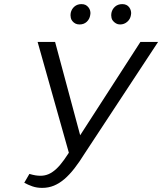

<svg xmlns="http://www.w3.org/2000/svg" viewBox="-20 -904 789 934"><path d="M185 10Q159 10 137.5 2.5Q116 -5 98 -15L123 -58Q140 -53 152.5 -51Q165 -49 177 -49Q198 -49 216.5 -57Q235 -65 253.5 -82Q272 -99 292 -127Q303 -143 315 -161L163 -700H248L370 -246L663 -700H749L393 -159Q367 -117 342.5 -85.5Q318 -54 293.5 -33Q269 -12 242.5 -1Q216 10 185 10ZM367 -785Q355 -785 346.5 -789.5Q338 -794 332 -801.5Q326 -809 324.5 -817Q323 -825 323 -830Q323 -836 324 -841Q328 -860 342 -872Q356 -884 376 -884Q388 -884 396 -880Q404 -876 410 -868.5Q416 -861 418 -853.5Q420 -846 420 -840Q420 -836 419 -831Q416 -811 402 -798Q388 -785 367 -785ZM564 -785Q553 -785 544.5 -790Q536 -795 530 -802Q524 -809 522.5 -817Q521 -825 521 -830Q521 -836 522 -841Q526 -860 540 -872Q554 -884 575 -884Q586 -884 594.5 -880Q603 -876 608.5 -868.5Q614 -861 616 -853.5Q618 -846 618 -840Q618 -836 617 -831Q614 -811 599 -798Q584 -785 564 -785Z"/></svg>

Font: Isabella Sans
Style: Italic
Weight: 400
Italic angle: -12°
Designer: Christian Thalmann (Catharsis Fonts), Cristiano Sobral
Foundry: The Isabella Sans Project Authors
Version: Version 2.026; ttfautohint (v1.8.4.7-5d5b-dirty)